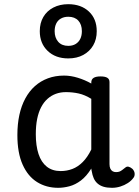

<svg xmlns="http://www.w3.org/2000/svg" viewBox="-20 -880 664 917"><path d="M258 17Q201 17 157 -10.5Q113 -38 88 -94Q63 -150 63 -235Q63 -287 72.5 -331Q82 -375 101 -410Q120 -445 147 -469Q174 -493 209 -506Q244 -519 286 -519Q318 -519 352 -508.5Q386 -498 416 -481V-486Q416 -501 427 -508Q438 -515 460 -515Q482 -515 492.5 -508.5Q503 -502 503 -488V-96Q503 -83 507 -74.5Q511 -66 518 -62Q525 -58 534 -58Q544 -58 550.5 -60.5Q557 -63 563.5 -68Q570 -73 579 -80Q586 -86 595 -83.5Q604 -81 613 -73Q622 -63 623 -52Q624 -41 619 -33Q608 -17 591 -6Q574 5 554.5 11Q535 17 515 17Q492 17 475 12Q458 7 446 -3.5Q434 -14 427.5 -29Q421 -44 418 -63Q418 -64 417 -67.5Q416 -71 416 -75Q393 -38 366.5 -18Q340 2 312 9.5Q284 17 258 17ZM151 -239Q151 -184 164 -144.5Q177 -105 203.5 -84Q230 -63 270 -63Q299 -63 325.5 -73Q352 -83 375 -106Q398 -129 416 -166V-408Q385 -427 356 -433.5Q327 -440 295 -440Q269 -440 247 -432Q225 -424 207 -408Q189 -392 176.5 -368Q164 -344 157.5 -312Q151 -280 151 -239ZM306 -601Q245 -601 207.5 -637Q170 -673 170 -731Q170 -770 187 -799Q204 -828 235 -844Q266 -860 306 -860Q367 -860 404.5 -825Q442 -790 442 -731Q442 -692 425 -663Q408 -634 377.5 -617.5Q347 -601 306 -601ZM306 -661Q327 -661 341.5 -670Q356 -679 363.5 -694.5Q371 -710 371 -731Q371 -763 354 -781.5Q337 -800 306 -800Q286 -800 271 -791.5Q256 -783 248.5 -767.5Q241 -752 241 -731Q241 -700 258 -680.5Q275 -661 306 -661Z"/></svg>

Font: Playwrite CL
Style: Regular
Weight: 400
Designer: Veronika Burian, José Scaglione
Foundry: TypeTogether
Version: Version 1.002